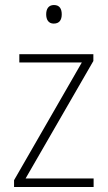

<svg xmlns="http://www.w3.org/2000/svg" viewBox="-20 -745 429 765"><path d="M195 -725C173 -725 164 -709 164 -688C164 -667 173 -651 194 -651C217 -651 226 -666 226 -688C226 -709 218 -725 195 -725ZM353 0V-34H82L352 -502V-529H57V-496H306L36 -27V0Z"/></svg>

Font: Noto Sans Malayalam SemiCondensed ExtraLight
Style: Regular
Weight: 200
Width: 4
Designer: Jelle Bosma - Monotype Design Team
Foundry: Monotype Imaging Inc.
Version: Version 2.104